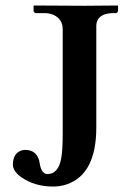

<svg xmlns="http://www.w3.org/2000/svg" viewBox="-20 -666 461 698"><path d="M151.9 -33.2Q193.4 -33.2 203.1 -93.8Q208 -124 208 -181.2V-559.1Q208 -596.7 174.8 -611.8Q161.1 -617.7 146 -618.2H109.9Q103 -620.1 102.1 -626V-645L104 -646Q104.5 -646 288.1 -645L407.2 -646L409.2 -645V-626Q407.2 -619.1 400.9 -618.2H383.8Q332 -613.8 330.1 -574.2V-203.1Q330.1 -32.2 222.2 4.4Q198.2 12.2 172.9 12.2Q106 12.2 57.1 -22Q27.3 -43.5 26.9 -66.9Q26.9 -106.9 55.7 -118.2Q63.5 -121.1 71.8 -121.1Q110.8 -121.1 122.1 -83.5Q123.5 -78.1 124 -74.2Q129.9 -34.2 151.9 -33.2Z"/></svg>

Font: Linux Libertine O
Style: Semibold
Weight: 700
Designer: Philipp H. Poll
Foundry: Philipp H. Poll
Version: Version 5.0.0